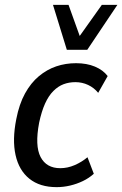

<svg xmlns="http://www.w3.org/2000/svg" viewBox="-20 -761 503 790"><path d="M213 9Q144 9 101 -25.5Q58 -60 44 -123Q30 -186 47 -271Q59 -333 83 -376.5Q107 -420 140 -447.5Q173 -475 211.5 -488Q250 -501 293 -501Q337 -501 370.5 -487Q404 -473 423 -448L384 -379Q367 -400 342.5 -411.5Q318 -423 290 -423Q264 -423 241.5 -414.5Q219 -406 199.5 -386.5Q180 -367 165.5 -335Q151 -303 141 -256Q123 -161 147 -115Q171 -69 228 -69Q258 -69 287 -81.5Q316 -94 340 -114L366 -46Q346 -28 321 -16Q296 -4 268.5 2.5Q241 9 213 9ZM255 -556 198 -741H262L308 -613L399 -741H463L339 -556Z"/></svg>

Font: Nunito Sans 10pt Condensed SemiBold
Style: Italic
Weight: 600
Width: 3
Italic angle: -9°
Designer: Vernon Adams
Foundry: Vernon Adams
Version: Version 3.101;gftools[0.9.27]